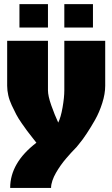

<svg xmlns="http://www.w3.org/2000/svg" viewBox="-20 -920 550 940"><path d="M75.2 -785.2V-899.9H214.8V-785.2ZM294.9 -785.2V-899.9H435.1V-785.2ZM15.1 -720.2H214.8V-478Q214.8 -450.2 231.2 -403.8Q247.6 -357.4 265.1 -319.8Q277.8 -345.2 286.4 -394.3Q294.9 -443.4 294.9 -478V-720.2H495.1V-500Q495.1 -460.9 480.7 -415.5Q466.3 -370.1 445.6 -333.5Q424.8 -296.9 404.3 -265.9Q383.8 -234.9 369.1 -217.8L355 -200.2Q355 -199.7 346.4 -191.2Q337.9 -182.6 327.6 -171.4Q317.4 -160.2 303.5 -144Q289.6 -127.9 277.1 -110.1Q264.6 -92.3 253.9 -73.7Q243.2 -55.2 236.6 -35.9Q230 -16.6 230 0H29.8Q29.8 -123 158.2 -221.2Q157.2 -222.7 139.4 -245.1Q121.6 -267.6 113 -279.1Q104.5 -290.5 86.9 -315.7Q69.3 -340.8 59.3 -360.1Q49.3 -379.4 37.6 -404.3Q25.9 -429.2 20.5 -453.4Q15.1 -477.5 15.1 -500Z"/></svg>

Font: Mikodacs
Style: Regular
Weight: 400
Designer: gluk (gluksza@wp.pl)
Foundry: gluk (gluksza@wp.pl)
Version: Version 0.28